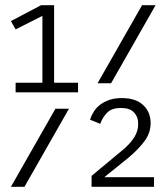

<svg xmlns="http://www.w3.org/2000/svg" viewBox="-20 -718 640 738"><path d="M40 -400H143V-657L40 -605L22 -637L138 -698H188V-400H280V-363H40ZM526 -698H578L407 -398H355ZM193 -300H245L74 0H22ZM332 -42 451 -141Q480 -165 495.5 -189.5Q511 -214 511 -239V-245Q511 -269 495 -286Q479 -303 445 -303Q411 -303 393.5 -286.5Q376 -270 365 -242L326 -258Q331 -274 340.5 -289Q350 -304 365 -315.5Q380 -327 400.5 -334Q421 -341 448 -341Q502 -341 530.5 -314Q559 -287 559 -245Q559 -207 535.5 -175.5Q512 -144 474 -112L381 -37H572V0H332Z"/></svg>

Font: IBM Plex Mono Light
Style: Regular
Weight: 300
Monospace: yes
Designer: Mike Abbink, Paul van der Laan, Pieter van Rosmalen
Foundry: Bold Monday
Version: Version 2.3